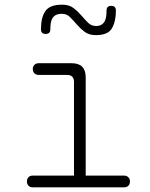

<svg xmlns="http://www.w3.org/2000/svg" viewBox="-20 -800 640 820"><path d="M510 -50Q521 -50 528 -43Q535 -36 535 -25Q535 -14 528.5 -7Q522 0 511 0H119Q108 0 101.5 -7Q95 -14 95 -25Q95 -36 101.5 -43Q108 -50 119 -50H296V-450Q296 -465 288.5 -472.5Q281 -480 266 -480H145Q134 -480 127 -487Q120 -494 120 -505Q120 -516 127 -523Q134 -530 145 -530H286Q316 -530 331 -515Q346 -500 346 -470V-50ZM195 -675Q195 -665 190 -660Q185 -655 175 -655Q165 -655 160 -660Q155 -665 155 -675Q155 -726 174 -753Q193 -780 245 -780Q275 -780 293.5 -766Q312 -752 327 -734.5Q342 -717 356 -703Q370 -689 390 -689Q405 -689 414 -695Q423 -701 427.5 -710Q432 -719 433.5 -731Q435 -743 435 -755Q435 -765 440 -770Q445 -775 455 -775Q465 -775 470 -770Q475 -765 475 -755Q475 -708 458 -679Q441 -650 390 -650Q360 -650 341.5 -664Q323 -678 308 -695.5Q293 -713 279 -727Q265 -741 245 -741Q228 -741 218 -735.5Q208 -730 203 -720.5Q198 -711 196.5 -699Q195 -687 195 -675Z"/></svg>

Font: Maple Mono NL Thin
Style: Regular
Weight: 250
Monospace: yes
Designer: subframe7536
Version: Version 7.000